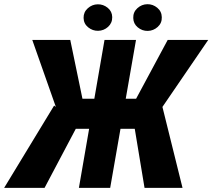

<svg xmlns="http://www.w3.org/2000/svg" viewBox="-60 -903 1021 923"><path d="M245.6 -283.7 95.2 -710.9H277.8L336.4 -428.2H442.9L398.4 -283.7ZM315.9 -305.7 154.3 0H-40L200.2 -395.5ZM593.8 -710.9 469.7 0H319.3L442.4 -710.9ZM940.9 -710.9 648.9 -283.7H490.7L495.1 -428.2H594.2L746.1 -710.9ZM634.8 0 582.5 -315.9 718.3 -399.4 817.4 0ZM341.8 -816.9Q341.3 -844.7 362.1 -863.3Q382.8 -881.8 409.7 -882.3Q436.5 -882.8 457.8 -865.5Q479 -848.1 479.5 -820.8Q480 -792.5 459.5 -773.9Q439 -755.4 411.6 -754.9Q385.3 -754.4 363.8 -771.7Q342.3 -789.1 341.8 -816.9ZM580.6 -816.4Q579.6 -844.7 600.3 -863.5Q621.1 -882.3 647.9 -882.8Q674.8 -883.3 696 -865.7Q717.3 -848.1 717.8 -820.3Q718.8 -792 698 -773.4Q677.2 -754.9 650.4 -754.4Q623.5 -753.9 602.3 -771.5Q581.1 -789.1 580.6 -816.4Z"/></svg>

Font: Roboto Condensed ExtraBold
Style: Italic
Weight: 800
Italic angle: -12°
Designer: Christian Robertson
Foundry: Google
Version: Version 3.008; 2023